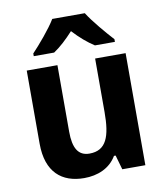

<svg xmlns="http://www.w3.org/2000/svg" viewBox="-86 -837 789 918"><g transform="rotate(-10 308.5 -378.0)"><path d="M388 -766H230C203 -721 147 -656 112 -619V-606H211C244 -628 275 -657 308 -693C341 -657 376 -627 409 -606H506V-619C473 -655 416 -721 388 -766ZM547 -544H399V-284C399 -166 376 -101 294 -101C239 -101 216 -142 216 -221V-544H67V-189C67 -50 141 10 249 10C314 10 374 -14 407 -70H415L435 0H547Z"/></g></svg>

Font: Noto Sans Display
Style: Bold
Weight: 700
Designer: Monotype Design Team
Foundry: Monotype Imaging Inc.
Version: Version 1.900